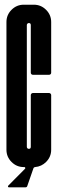

<svg xmlns="http://www.w3.org/2000/svg" viewBox="-20 -720 249 828"><path d="M121.6 -397.5Q118.2 -397.5 115.5 -399.9Q112.8 -402.3 112.8 -406.2V-611.8Q112.8 -620.6 104.5 -620.6Q100.6 -620.6 98.1 -617.9Q95.7 -615.2 95.7 -611.8V-86.9Q95.7 -83 98.1 -80.6Q100.6 -78.1 104.5 -78.1Q112.8 -78.1 112.8 -86.9V-310.1Q112.8 -313.5 115.7 -316.4Q118.2 -318.8 121.6 -318.8H191.9Q195.3 -318.8 198 -316.2Q200.7 -313.5 200.7 -310.1V-74.2Q200.7 -43.5 178.7 -21.5Q159.2 -2 131.3 0.5Q125.5 1.5 124 6.3L97.7 82Q96.2 87.9 89.4 87.9H18.6Q15.6 87.9 14.6 85.4Q13.7 82.5 15.6 80.6L87.9 7.8Q89.8 5.9 88.9 3.4Q87.9 0.5 85 0.5H82.5Q51.8 0.5 29.8 -21.5Q7.8 -43.5 7.8 -74.2V-625Q7.8 -655.8 29.8 -677.7Q51.8 -699.7 82.5 -699.7H126Q156.7 -699.7 178.7 -677.7Q200.7 -655.8 200.7 -625V-406.2Q200.7 -402.3 198 -399.9Q195.3 -397.5 191.9 -397.5Z"/></svg>

Font: Silence Rounded
Style: Regular
Weight: 400
Designer: Lilo Joris
Foundry: Lilo Joris
Version: Version 1.019;Fontself Maker 3.5.7